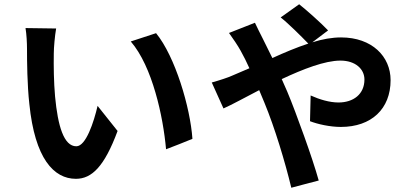

<svg xmlns="http://www.w3.org/2000/svg" viewBox="-20 -834 1920 903"><path d="M172 -701 100 -702C105 -673 107 -631 107 -604C107 -546 108 -434 118 -345C144 -88 233 7 337 7C412 7 471 -51 533 -218L486 -277L439 -336C421 -259 384 -146 339 -146C280 -146 252 -242 239 -380C233 -449 232 -521 233 -583C233 -610 238 -666 244 -700ZM711 -399C738 -307 754 -210 761 -132L823 -156L885 -181C875 -328 804 -568 714 -678L595 -639C646 -580 684 -492 711 -399Z M1410 -195C1382 -273 1353 -351 1331 -403L1305 -462C1405 -509 1508 -549 1581 -549C1652 -549 1694 -509 1694 -460C1694 -391 1642 -352 1572 -352C1530 -352 1483 -366 1441 -385L1438 -264C1474 -250 1532 -237 1583 -237C1727 -237 1817 -322 1817 -457C1817 -568 1730 -658 1584 -658C1542 -658 1496 -650 1449 -635L1523 -691C1491 -725 1420 -788 1387 -814L1300 -752C1336 -724 1396 -664 1430 -629C1375 -611 1318 -587 1261 -561L1216 -652C1206 -671 1187 -710 1179 -727L1057 -679C1075 -654 1099 -619 1112 -595C1126 -570 1140 -542 1153 -513L1069 -477C1054 -470 1012 -456 976 -446L1031 -324C1072 -342 1131 -375 1199 -410L1224 -350C1272 -234 1321 -72 1350 49L1414 32L1479 15C1464 -39 1438 -117 1410 -195Z"/></svg>

Font: GenSekiGothic2 TW B
Style: Regular
Weight: 700
Version: Version 2.100;PS 2.1;hotconv 16.6.51;makeotf.lib2.5.65220 DE